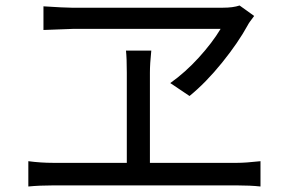

<svg xmlns="http://www.w3.org/2000/svg" viewBox="-20 -712 1040 698"><path d="M904 -654Q884 -628 881 -621Q846 -557 787.5 -484.5Q729 -412 669 -363L599 -410Q654 -449 703 -503Q752 -557 782 -607H245L138 -603V-689Q215 -684 240 -684H791Q827 -684 851 -692ZM525 -448V-120H842Q873 -120 927 -126V-34Q890 -38 842 -38H173Q124 -38 83 -34V-126Q128 -120 173 -120H441V-448Q441 -500 438 -528H530Q525 -480 525 -448Z"/></svg>

Font: Swei Fan Sans CJK TC
Style: Regular
Weight: 400
Version: Version 2.130